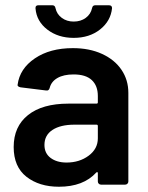

<svg xmlns="http://www.w3.org/2000/svg" viewBox="-20 -702 562 730"><path d="M468 -349V-12Q468 -7 464.5 -3.5Q461 0 456 0H364Q359 0 355.5 -3.5Q352 -7 352 -12V-44Q352 -47 350 -47.5Q348 -48 346 -46Q297 8 204 8Q129 8 80.5 -30Q32 -68 32 -143Q32 -221 86.5 -264.5Q141 -308 240 -308H347Q352 -308 352 -313V-337Q352 -376 329 -397.5Q306 -419 260 -419Q222 -419 198.5 -405.5Q175 -392 169 -368Q166 -356 155 -358L58 -370Q53 -371 49.5 -373.5Q46 -376 47 -380Q55 -441 112.5 -480Q170 -519 257 -519Q320 -519 368 -497Q416 -475 442 -436.5Q468 -398 468 -349ZM352 -176V-223Q352 -228 347 -228H263Q210 -228 179.5 -208Q149 -188 149 -151Q149 -119 172.5 -101.5Q196 -84 233 -84Q282 -84 317 -110Q352 -136 352 -176ZM115 -670V-672Q115 -682 126 -682H179Q189 -682 191 -671Q196 -648 215 -634Q234 -620 260 -620Q287 -620 306 -634Q325 -648 330 -671Q332 -682 342 -682H394Q406 -682 406 -671Q401 -622 360.5 -590Q320 -558 260 -558Q201 -558 160 -589.5Q119 -621 115 -670Z"/></svg>

Font: Amber EN SemiBold
Style: Regular
Weight: 600
Designer: Jeremy Tribby
Foundry: Tribby Type
Version: Version 1.408 November 24, 2021